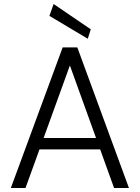

<svg xmlns="http://www.w3.org/2000/svg" viewBox="-20 -936 695 956"><path d="M34 0 292 -700H365L622 0H548L328 -610L107 0ZM150 -192 171 -249H483L504 -192ZM417 -743 226 -857 247 -916 432 -790Z"/></svg>

Font: DM Sans 12pt Light
Style: Regular
Weight: 300
Version: Version 4.004;gftools[0.9.30]